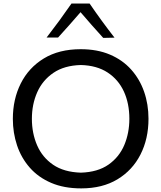

<svg xmlns="http://www.w3.org/2000/svg" viewBox="-20 -1047 906 1079"><path d="M436.5 11.7Q339.8 11.7 267.6 -19.3Q195.3 -50.3 147.5 -104.7Q99.6 -159.2 75.9 -229.7Q52.2 -300.3 52.2 -378.9Q52.2 -489.3 96.7 -577.9Q141.1 -666.5 226.3 -718.5Q311.5 -770.5 433.6 -770.5Q526.9 -770.5 597.9 -740.2Q668.9 -710 717 -656.2Q765.1 -602.5 789.8 -531.7Q814.5 -460.9 814.5 -379.4Q814.5 -267.1 769.5 -178.7Q724.6 -90.3 640.1 -39.3Q555.7 11.7 436.5 11.7ZM434.6 -76.7Q529.3 -79.6 589.6 -121.8Q649.9 -164.1 678.5 -231.9Q707 -299.8 707 -379.4Q707 -465.3 676.3 -532.5Q645.5 -599.6 585 -639.4Q524.4 -679.2 434.6 -681.6Q341.3 -679.2 280.3 -637.7Q219.2 -596.2 189.2 -528.6Q159.2 -460.9 159.2 -379.4Q159.2 -298.3 188.5 -230.5Q217.8 -162.6 278.6 -121.1Q339.4 -79.6 434.6 -76.7ZM560.1 -834Q527.3 -870.1 495.4 -906.2Q463.4 -942.4 432.6 -978.5Q401.9 -942.9 370.6 -907.5Q339.4 -872.1 306.2 -835.9H241.7Q278.8 -883.8 314 -931.9Q349.1 -980 381.8 -1027.3H483.4Q549.8 -930.2 623.5 -835.4Z"/></svg>

Font: Pinar Medium
Style: Regular
Weight: 500
Designer: Amin Abedi
Version: Version 3.000